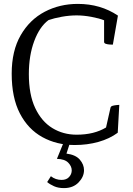

<svg xmlns="http://www.w3.org/2000/svg" viewBox="-20 -732 682 985"><path d="M363 12Q271 12 197.5 -28.5Q124 -69 82 -150Q40 -231 40 -354Q40 -471 86 -551Q132 -631 209 -671.5Q286 -712 379 -712Q496 -712 585 -652L559 -503Q555 -503 544 -503.5Q533 -504 523.5 -507Q514 -510 514 -517V-628Q489 -638 449 -645.5Q409 -653 373 -653Q336 -653 297 -646Q258 -639 229 -629Q183 -595 155.5 -521Q128 -447 128 -352Q128 -247 160.5 -178Q193 -109 248.5 -75Q304 -41 373 -41Q463 -41 524 -78L547 -180Q549 -187 558.5 -189.5Q568 -192 578.5 -193Q589 -194 592 -194L584 -51Q542 -20 485 -4Q428 12 363 12ZM308 233Q279 233 257.5 223.5Q236 214 222 202L241 172Q265 191 296 191Q321 191 334.5 176Q348 161 348 142Q348 121 330 102.5Q312 84 272 83L312 -15H344L321 56Q368 62 389.5 87Q411 112 411 141Q411 175 383 204Q355 233 308 233Z"/></svg>

Font: Mate
Style: Regular
Weight: 400
Designer: Eduardo Rodriguez Tunni
Foundry: Eduardo Rodriguez Tunni
Version: Version 1.003; ttfautohint (v1.8.4.7-5d5b);gftools[0.9.24]